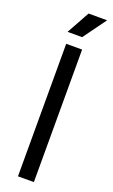

<svg xmlns="http://www.w3.org/2000/svg" viewBox="-169 -916 559 953"><g transform="rotate(20 110.0 -439.5)"><path d="M68 0V-700H152V0ZM54 -758 121 -879H219L131 -758Z"/></g></svg>

Font: Space Grotesk Frontify
Style: Regular
Weight: 400
Designer: Florian Karsten
Version: Version 2.000